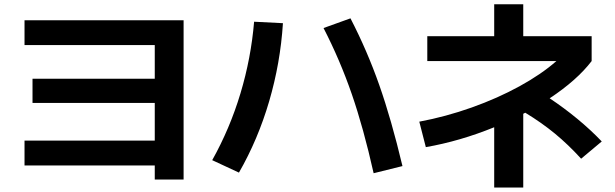

<svg xmlns="http://www.w3.org/2000/svg" viewBox="-20 -799 2852 891"><path d="M698.2 -31.2H93.8V-146.5H698.2V-321.3H130.9V-433.6H698.2V-589.8H93.8V-705.1H832V34.2H698.2Z M1481.4 -668.9 1606.4 -713.9Q1684.1 -563.5 1740 -404.5Q1795.9 -245.6 1847.7 -28.3L1713.9 4.9Q1667 -204.6 1612.5 -362.3Q1558.1 -520 1481.4 -668.9ZM1159.2 -698.2 1293 -691.4Q1281.2 -506.8 1229.2 -329.3Q1177.2 -151.9 1088.9 2L964.8 -55.7Q1046.9 -202.6 1095.9 -365.7Q1145 -528.8 1159.2 -698.2Z M2562 -515.6H1962.9V-630.9H2273.4V-779.3H2408.2V-630.9H2725.6V-515.6Q2657.7 -426.8 2530.8 -342.8Q2597.7 -298.3 2659.7 -247.1Q2721.7 -195.8 2772.5 -142.6L2676.8 -62.5Q2617.2 -127.9 2555.2 -179Q2493.2 -230 2417.5 -275.9L2408.2 -271V71.3H2273.4V-208.5Q2113.8 -143.6 1956.1 -116.2L1925.8 -234.4Q2048.3 -257.3 2168.7 -300Q2289.1 -342.8 2390.9 -398.7Q2492.7 -454.6 2562 -515.6Z"/></svg>

Font: Pretendard
Style: Bold
Weight: 700
Designer: Base glyphs from Inter by Rasmus Andersson; Hangeul glyphs from Noto Sans CJK(Source Han Sans) by Jang Soo-young and Kan
Foundry: Kil Hyung-jin
Version: Version 1.309